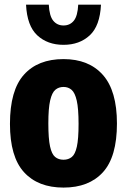

<svg xmlns="http://www.w3.org/2000/svg" viewBox="-20 -818 560 848"><path d="M260.5 10.5Q148 10.5 86 -57.5Q24 -125.5 24 -271Q24 -419.5 85.8 -488.2Q147.5 -557 260.5 -557Q372.5 -557 434.5 -487Q496.5 -417 496.5 -272.5Q496.5 -125.5 434.8 -57.5Q373 10.5 260.5 10.5ZM260.5 -112.5Q282 -112.5 297 -124.5Q312 -136.5 319.5 -170.5Q327 -204.5 327 -270.5Q327 -338.5 319 -373.5Q311 -408.5 296.2 -421.2Q281.5 -434 260.5 -434Q239.5 -434 224.5 -421.5Q209.5 -409 201.5 -374.2Q193.5 -339.5 193.5 -273Q193.5 -206 201 -171.5Q208.5 -137 223.5 -124.8Q238.5 -112.5 260.5 -112.5ZM260.5 -620Q190 -620 144.8 -661.8Q99.5 -703.5 95 -797.5H195.5Q198 -747.5 215.2 -726.5Q232.5 -705.5 260.5 -705.5Q289 -705.5 306 -726.5Q323 -747.5 325.5 -797.5H426Q421.5 -703.5 376.2 -661.8Q331 -620 260.5 -620Z"/></svg>

Font: Encode Sans Condensed ExtraBold
Style: Regular
Weight: 800
Width: 3
Designer: Multiple Designers
Foundry: Impallari Type
Version: Version 3.000; ttfautohint (v1.8.3) -l 8 -r 50 -G 200 -x 14 